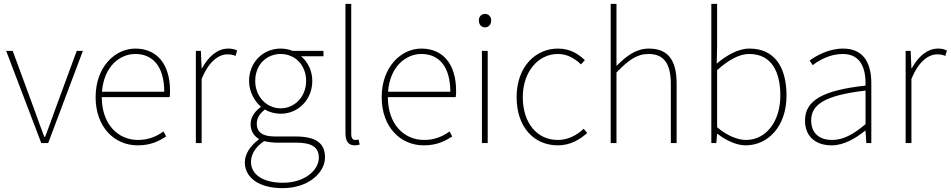

<svg xmlns="http://www.w3.org/2000/svg" viewBox="-20 -742 4932 996"><path d="M194 0H230L410 -478H378L264 -168C248 -122 230 -74 214 -32H210C194 -74 176 -122 160 -168L46 -478H12L194 0Z M862 -270C862 -412 792 -490 682 -490C576 -490 476 -394 476 -238C476 -82 574 12 694 12C766 12 806 -12 842 -34L828 -60C792 -34 750 -16 696 -16C590 -16 508 -100 508 -238H860C862 -250 862 -260 862 -270ZM509 -266C519 -398 602 -462 682 -462C772 -462 832 -398 832 -266H509Z M996 0H1026V-332C1064 -426 1116 -460 1160 -460C1178 -460 1186 -458 1202 -452L1210 -480C1194 -488 1180 -490 1164 -490C1106 -490 1060 -446 1028 -388H1026L1022 -478H996V0Z M1446 234C1580 234 1666 154 1666 74C1666 0 1618 -34 1512 -34H1406C1332 -34 1312 -64 1312 -100C1312 -134 1332 -156 1354 -174C1376 -160 1408 -152 1436 -152C1528 -152 1600 -226 1600 -322C1600 -376 1576 -422 1542 -450H1658V-478H1498C1484 -484 1462 -490 1436 -490C1344 -490 1272 -418 1272 -322C1272 -264 1302 -216 1332 -190V-186C1312 -172 1280 -142 1280 -98C1280 -62 1298 -36 1322 -22V-18C1278 14 1250 58 1250 100C1250 180 1324 234 1446 234ZM1436 -180C1366 -180 1304 -238 1304 -322C1304 -408 1364 -462 1436 -462C1508 -462 1568 -407 1568 -322C1568 -238 1506 -180 1436 -180ZM1448 206C1342 206 1282 162 1282 98C1282 62 1302 22 1350 -10C1376 -4 1402 -2 1408 -2H1518C1594 -2 1634 20 1634 76C1634 140 1562 206 1448 206Z M1820 12C1832 12 1838 10 1846 8L1840 -18C1830 -16 1826 -16 1822 -16C1810 -16 1802 -26 1802 -46V-722H1772V-52C1772 -6 1790 12 1820 12Z M2346 -270C2346 -412 2276 -490 2166 -490C2060 -490 1960 -394 1960 -238C1960 -82 2058 12 2178 12C2250 12 2290 -12 2326 -34L2312 -60C2276 -34 2234 -16 2180 -16C2074 -16 1992 -100 1992 -238H2344C2346 -250 2346 -260 2346 -270ZM1993 -266C2003 -398 2086 -462 2166 -462C2256 -462 2316 -398 2316 -266H1993Z M2496 -600C2514 -600 2528 -614 2528 -636C2528 -656 2514 -670 2496 -670C2478 -670 2464 -656 2464 -636C2464 -614 2478 -600 2496 -600ZM2480 0H2510V-478H2480V0Z M2874 12C2936 12 2986 -16 3026 -52L3008 -74C2974 -42 2928 -16 2874 -16C2764 -16 2692 -106 2692 -238C2692 -370 2772 -462 2874 -462C2924 -462 2962 -438 2994 -408L3014 -430C2982 -460 2940 -490 2874 -490C2760 -490 2660 -398 2660 -238C2660 -80 2752 12 2874 12Z M3148 0H3178V-366C3240 -430 3284 -462 3344 -462C3426 -462 3460 -410 3460 -304V0H3490V-308C3490 -432 3444 -490 3346 -490C3280 -490 3230 -452 3178 -400V-722H3148V0Z M3848 12C3962 12 4060 -84 4060 -246C4060 -394 3998 -490 3868 -490C3808 -490 3748 -454 3698 -412L3700 -508V-722H3670V0H3696L3700 -48H3702C3748 -12 3802 12 3848 12ZM3850 -16C3812 -16 3756 -34 3700 -82V-378C3760 -432 3816 -462 3866 -462C3984 -462 4028 -368 4028 -246C4028 -112 3954 -16 3850 -16Z M4294 12C4358 12 4418 -24 4468 -64H4470L4474 0H4500V-310C4500 -406 4466 -490 4354 -490C4276 -490 4210 -450 4180 -428L4196 -404C4226 -428 4284 -462 4352 -462C4452 -462 4472 -376 4470 -298C4254 -274 4156 -224 4156 -117C4156 -26 4220 12 4294 12ZM4296 -16C4238 -16 4188 -44 4188 -118C4188 -200 4260 -248 4470 -272V-98C4406 -44 4354 -16 4296 -16Z M4678 0H4708V-332C4746 -426 4798 -460 4842 -460C4860 -460 4868 -458 4884 -452L4892 -480C4876 -488 4862 -490 4846 -490C4788 -490 4742 -446 4710 -388H4708L4704 -478H4678V0Z"/></svg>

Font: Assistant ExtraLight
Style: Regular
Weight: 275
Designer: Hebrew By Ben Nathan, Latin by Paul Hunt
Version: Version 2.001;PS 002.001;hotconv 1.0.88;makeotf.lib2.5.64775